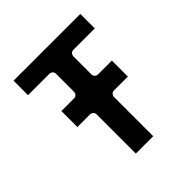

<svg xmlns="http://www.w3.org/2000/svg" viewBox="-204 -951 1078 1078"><g transform="rotate(-45 334.5 -412.5)"><path d="M68 -685H239C249.7 -685 264 -675.1 264 -660V-514.5C264 -503.8 254.1 -489.5 239 -489.5H137.4V-362.5H239C249.7 -362.5 264 -352.6 264 -337.5V-25H402V-337.5C402 -348.2 411.9 -362.5 427 -362.5H538.1V-489.5H427C416.3 -489.5 402 -499.4 402 -514.5V-660C402 -670.7 411.9 -685 427 -685H598V-800H68Z"/></g></svg>

Font: Hussar Ekologiczny
Style: Regular
Weight: 400
Foundry: Cannot Into Space Fonts
Version: Version 0.97